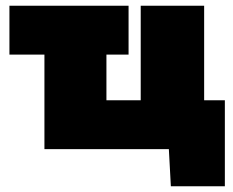

<svg xmlns="http://www.w3.org/2000/svg" viewBox="-20 -522 816 672"><path d="M578 130 571 0H135.5V-331H13V-502H430V-331H352.5V-171H472.5V-502H694.5V-171H767V130Z"/></svg>

Font: Commissioner Black
Style: Regular
Weight: 900
Designer: Kostas Bartsokas
Foundry: Kostas Bartsokas
Version: Version 1.000; ttfautohint (v1.8.3)